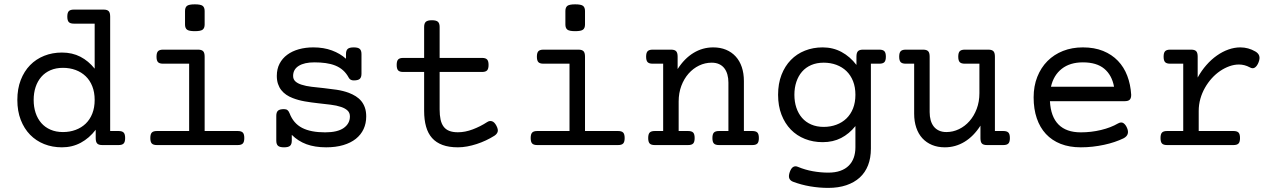

<svg xmlns="http://www.w3.org/2000/svg" viewBox="-20 -686 6036 908"><path d="M541 -66.4Q557.6 -66.4 564.7 -59.1Q571.8 -51.8 571.8 -33.2Q571.8 -14.6 564.7 -7.3Q557.6 0 541 0H463.4Q446.8 0 439.7 -7.3Q432.6 -14.6 432.6 -33.2V-72.3Q402.3 -32.7 362.1 -11Q321.8 10.7 272.9 10.7Q227.5 10.7 189 -4.6Q150.4 -20 122.3 -48.8Q94.2 -77.6 78.1 -119.1Q62 -160.6 62 -213.4Q62 -266.1 78.1 -307.6Q94.2 -349.1 122.3 -377.9Q150.4 -406.7 189 -422.1Q227.5 -437.5 272.9 -437.5Q321.8 -437.5 360.1 -417.7Q398.4 -397.9 427.7 -361.3V-574.2H329.1Q312.5 -574.2 305.4 -581.5Q298.3 -588.9 298.3 -607.4Q298.3 -626 305.4 -633.3Q312.5 -640.6 329.1 -640.6H470.2Q486.8 -640.6 493.9 -633.3Q501 -626 501 -607.4V-66.4ZM427.7 -213.4Q427.7 -249.5 416.5 -277.8Q405.3 -306.2 385.3 -325.4Q365.2 -344.7 337.6 -355Q310.1 -365.2 277.8 -365.2Q244.6 -365.2 218.8 -354Q192.9 -342.8 175.3 -322.5Q157.7 -302.2 148.4 -274.4Q139.2 -246.6 139.2 -213.4Q139.2 -180.2 148.4 -152.3Q157.7 -124.5 175.3 -104.2Q192.9 -84 218.8 -72.8Q244.6 -61.5 277.8 -61.5Q310.1 -61.5 337.6 -71.8Q365.2 -82 385.3 -101.3Q405.3 -120.6 416.5 -148.9Q427.7 -177.2 427.7 -213.4Z M874.5 -384.8H751Q734.4 -384.8 727.3 -392.1Q720.2 -399.4 720.2 -418Q720.2 -436.5 727.3 -443.8Q734.4 -451.2 751 -451.2H917Q933.6 -451.2 940.7 -443.8Q947.8 -436.5 947.8 -418V-66.4H1104.5Q1121.1 -66.4 1128.2 -59.1Q1135.3 -51.8 1135.3 -33.2Q1135.3 -14.6 1128.2 -7.3Q1121.1 0 1104.5 0H721.7Q705.1 0 698 -7.3Q690.9 -14.6 690.9 -33.2Q690.9 -51.8 698 -59.1Q705.1 -66.4 721.7 -66.4H874.5ZM947.8 -570.3Q947.8 -553.2 938.5 -545.9Q929.2 -538.6 901.4 -538.6Q873.5 -538.6 864.3 -545.9Q855 -553.2 855 -570.3V-633.8Q855 -650.9 864.3 -658.2Q873.5 -665.5 901.4 -665.5Q929.2 -665.5 938.5 -658.2Q947.8 -650.9 947.8 -633.8Z M1359.9 -21Q1359.9 -3.9 1351.8 3.4Q1343.8 10.7 1323.2 10.7Q1302.7 10.7 1294.7 3.4Q1286.6 -3.9 1286.6 -21V-138.2Q1286.6 -155.3 1294.7 -162.6Q1302.7 -169.9 1323.2 -169.9Q1334 -169.9 1339.8 -165Q1345.7 -160.2 1349.6 -149.9Q1367.7 -102.5 1408.7 -81.3Q1449.7 -60.1 1517.6 -60.1Q1576.2 -60.1 1605.5 -80.8Q1634.8 -101.6 1634.8 -135.3Q1634.8 -152.8 1623.5 -163.3Q1612.3 -173.8 1593.3 -180.2Q1571.8 -187.5 1543.5 -190.9Q1515.1 -194.3 1483.9 -197.8Q1452.6 -201.2 1421.6 -206.5Q1390.6 -211.9 1364.3 -222.2Q1347.7 -228.5 1334 -237.8Q1320.3 -247.1 1310.3 -259.8Q1300.3 -272.5 1294.7 -289.1Q1289.1 -305.7 1289.1 -327.1Q1289.1 -359.9 1302.2 -385Q1315.4 -410.2 1338.6 -427.2Q1361.8 -444.3 1393.3 -453.1Q1424.8 -461.9 1461.9 -461.9Q1510.7 -461.9 1549.6 -447.5Q1588.4 -433.1 1616.2 -408.2V-430.2Q1616.2 -447.3 1624.3 -454.6Q1632.3 -461.9 1652.8 -461.9Q1673.3 -461.9 1681.4 -454.6Q1689.5 -447.3 1689.5 -430.2V-337.4Q1689.5 -320.3 1681.4 -313Q1673.3 -305.7 1652.8 -305.7Q1636.2 -305.7 1629.4 -318.4Q1618.2 -339.4 1602.3 -353.5Q1586.4 -367.7 1565.7 -376Q1544.9 -384.3 1520 -387.7Q1495.1 -391.1 1466.8 -391.1Q1419.4 -391.1 1392.8 -374.5Q1366.2 -357.9 1366.2 -327.1Q1366.2 -311 1376.7 -301.3Q1387.2 -291.5 1405.8 -285.6Q1426.3 -278.8 1453.6 -275.6Q1481 -272.5 1511.2 -269.3Q1541.5 -266.1 1572.3 -261.5Q1603 -256.8 1629.4 -247.1Q1647.5 -240.2 1662.6 -230.7Q1677.7 -221.2 1688.7 -207.8Q1699.7 -194.3 1705.8 -176.5Q1711.9 -158.7 1711.9 -135.3Q1711.9 -102.5 1699.5 -75.7Q1687 -48.8 1662.8 -29.5Q1638.7 -10.3 1603.3 0.2Q1567.9 10.7 1522.5 10.7Q1469.2 10.7 1429.4 -3.9Q1389.6 -18.6 1359.9 -48.3Z M1985.8 -412.1V-558.6Q1985.8 -575.7 1993.9 -583Q2002 -590.3 2022.5 -590.3Q2043 -590.3 2051 -583Q2059.1 -575.7 2059.1 -558.6V-412.1H2259.8Q2276.4 -412.1 2283.4 -404.8Q2290.5 -397.5 2290.5 -378.9Q2290.5 -360.4 2283.4 -353Q2276.4 -345.7 2259.8 -345.7H2059.1V-168Q2059.1 -141.1 2063.5 -120.8Q2067.9 -100.6 2077.9 -87.2Q2087.9 -73.7 2104.5 -67.1Q2121.1 -60.5 2145.5 -60.5Q2179.7 -60.5 2215.8 -74.2Q2252 -87.9 2284.2 -108.9Q2295.4 -116.2 2306.9 -112.5Q2318.4 -108.9 2327.6 -91.3Q2336.9 -73.7 2333.5 -62.7Q2330.1 -51.8 2317.9 -43.9Q2299.3 -32.2 2278.1 -22.2Q2256.8 -12.2 2234.4 -4.9Q2211.9 2.4 2189.2 6.6Q2166.5 10.7 2145.5 10.7Q2103 10.7 2072.8 -0.5Q2042.5 -11.7 2023.2 -33.4Q2003.9 -55.2 1994.9 -87.4Q1985.8 -119.6 1985.8 -161.6V-345.7H1886.7Q1870.1 -345.7 1863 -353Q1856 -360.4 1856 -378.9Q1856 -397.5 1863 -404.8Q1870.1 -412.1 1886.7 -412.1Z M2673.3 -384.8H2549.8Q2533.2 -384.8 2526.1 -392.1Q2519 -399.4 2519 -418Q2519 -436.5 2526.1 -443.8Q2533.2 -451.2 2549.8 -451.2H2715.8Q2732.4 -451.2 2739.5 -443.8Q2746.6 -436.5 2746.6 -418V-66.4H2903.3Q2919.9 -66.4 2927 -59.1Q2934.1 -51.8 2934.1 -33.2Q2934.1 -14.6 2927 -7.3Q2919.9 0 2903.3 0H2520.5Q2503.9 0 2496.8 -7.3Q2489.7 -14.6 2489.7 -33.2Q2489.7 -51.8 2496.8 -59.1Q2503.9 -66.4 2520.5 -66.4H2673.3ZM2746.6 -570.3Q2746.6 -553.2 2737.3 -545.9Q2728 -538.6 2700.2 -538.6Q2672.4 -538.6 2663.1 -545.9Q2653.8 -553.2 2653.8 -570.3V-633.8Q2653.8 -650.9 2663.1 -658.2Q2672.4 -665.5 2700.2 -665.5Q2728 -665.5 2737.3 -658.2Q2746.6 -650.9 2746.6 -633.8Z M3116.2 -384.8H3066.4Q3049.8 -384.8 3042.7 -392.1Q3035.6 -399.4 3035.6 -418Q3035.6 -436.5 3042.7 -443.8Q3049.8 -451.2 3066.4 -451.2H3153.8Q3170.4 -451.2 3177.5 -443.8Q3184.6 -436.5 3184.6 -418V-359.4Q3216.8 -409.7 3259.8 -435.8Q3302.7 -461.9 3353 -461.9Q3386.7 -461.9 3413.6 -450.7Q3440.4 -439.5 3459.2 -418.9Q3478 -398.4 3488 -368.9Q3498 -339.4 3498 -302.7V-66.4H3538.1Q3554.7 -66.4 3561.8 -59.1Q3568.8 -51.8 3568.8 -33.2Q3568.8 -14.6 3561.8 -7.3Q3554.7 0 3538.1 0H3379.9Q3363.3 0 3356.2 -7.3Q3349.1 -14.6 3349.1 -33.2Q3349.1 -51.8 3356.2 -59.1Q3363.3 -66.4 3379.9 -66.4H3424.8V-295.4Q3424.8 -316.4 3419.9 -333.7Q3415 -351.1 3405.3 -363.5Q3395.5 -376 3380.6 -382.8Q3365.7 -389.6 3345.7 -389.6Q3314.5 -389.6 3286.1 -376Q3257.8 -362.3 3236.3 -337.9Q3214.8 -313.5 3202.1 -279.8Q3189.5 -246.1 3189.5 -206.1V-66.4H3234.4Q3251 -66.4 3258.1 -59.1Q3265.1 -51.8 3265.1 -33.2Q3265.1 -14.6 3258.1 -7.3Q3251 0 3234.4 0H3076.2Q3059.6 0 3052.5 -7.3Q3045.4 -14.6 3045.4 -33.2Q3045.4 -51.8 3052.5 -59.1Q3059.6 -66.4 3076.2 -66.4H3116.2Z M4025.4 -237.8Q4025.4 -273.9 4014.2 -302.2Q4002.9 -330.6 3982.9 -349.9Q3962.9 -369.1 3935.3 -379.4Q3907.7 -389.6 3875.5 -389.6Q3842.3 -389.6 3816.4 -378.4Q3790.5 -367.2 3772.9 -346.9Q3755.4 -326.7 3746.1 -298.8Q3736.8 -271 3736.8 -237.8Q3736.8 -204.6 3746.1 -176.8Q3755.4 -148.9 3772.9 -128.7Q3790.5 -108.4 3816.4 -97.2Q3842.3 -85.9 3875.5 -85.9Q3907.7 -85.9 3935.3 -96.2Q3962.9 -106.4 3982.9 -125.7Q4002.9 -145 4014.2 -173.3Q4025.4 -201.7 4025.4 -237.8ZM3753.4 103Q3787.1 117.2 3824.2 123.8Q3861.3 130.4 3897 130.4Q3929.7 130.4 3953.9 121.8Q3978 113.3 3993.9 97.4Q4009.8 81.5 4017.6 59.6Q4025.4 37.6 4025.4 10.7V-89.8Q3996.1 -53.2 3957.8 -33.4Q3919.4 -13.7 3870.6 -13.7Q3825.2 -13.7 3786.6 -29.1Q3748 -44.4 3720 -73.2Q3691.9 -102.1 3675.8 -143.6Q3659.7 -185.1 3659.7 -237.8Q3659.7 -290.5 3675.8 -332Q3691.9 -373.5 3720 -402.3Q3748 -431.2 3786.6 -446.5Q3825.2 -461.9 3870.6 -461.9Q3919.4 -461.9 3959.7 -440.2Q4000 -418.5 4030.3 -378.9V-418Q4030.3 -436.5 4037.4 -443.8Q4044.4 -451.2 4061 -451.2H4138.7Q4155.3 -451.2 4162.4 -443.8Q4169.4 -436.5 4169.4 -418Q4169.4 -399.4 4162.4 -392.1Q4155.3 -384.8 4138.7 -384.8H4098.6V17.1Q4098.6 61 4085.2 95.5Q4071.8 129.9 4045.9 153.6Q4020 177.2 3982.4 189.9Q3944.8 202.6 3897 202.6Q3854.5 202.6 3811.5 195.3Q3768.6 188 3730 173.3Q3716.8 168 3712.6 157.2Q3708.5 146.5 3714.8 127.9Q3721.2 109.4 3731.2 103.5Q3741.2 97.7 3753.4 103Z M4725.1 -66.4Q4741.7 -66.4 4748.8 -59.1Q4755.9 -51.8 4755.9 -33.2Q4755.9 -14.6 4748.8 -7.3Q4741.7 0 4725.1 0H4647.5Q4630.9 0 4623.8 -7.1Q4616.7 -14.2 4616.7 -32.7V-91.8Q4584.5 -41.5 4541.5 -15.4Q4498.5 10.7 4448.2 10.7Q4414.6 10.7 4387.7 -0.5Q4360.8 -11.7 4342 -32.2Q4323.2 -52.7 4313.2 -82.3Q4303.2 -111.8 4303.2 -148.4V-384.8H4263.2Q4246.6 -384.8 4239.5 -392.1Q4232.4 -399.4 4232.4 -418Q4232.4 -436.5 4239.5 -443.8Q4246.6 -451.2 4263.2 -451.2H4345.7Q4362.3 -451.2 4369.4 -443.8Q4376.5 -436.5 4376.5 -418V-155.8Q4376.5 -134.8 4381.3 -117.4Q4386.2 -100.1 4396 -87.6Q4405.8 -75.2 4420.7 -68.4Q4435.5 -61.5 4455.6 -61.5Q4486.8 -61.5 4515.1 -75.2Q4543.5 -88.9 4564.9 -113.3Q4586.4 -137.7 4599.1 -171.4Q4611.8 -205.1 4611.8 -245.1V-384.8H4542.5Q4525.9 -384.8 4518.8 -392.1Q4511.7 -399.4 4511.7 -418Q4511.7 -436.5 4518.8 -443.8Q4525.9 -451.2 4542.5 -451.2H4654.3Q4670.9 -451.2 4678 -443.8Q4685.1 -436.5 4685.1 -418V-66.4Z M4945.3 -207.5Q4949.2 -133.8 4986.1 -96.9Q5022.9 -60.1 5091.3 -60.1Q5140.6 -60.1 5187 -71.3Q5233.4 -82.5 5267.1 -102.1Q5282.7 -110.8 5293.2 -103.5Q5303.7 -96.2 5310.1 -80.6Q5316.9 -64.9 5313 -52.5Q5309.1 -40 5293 -31.7Q5273.9 -22.5 5250.7 -14.6Q5227.5 -6.8 5201.4 -1.2Q5175.3 4.4 5147.5 7.6Q5119.6 10.7 5091.3 10.7Q5037.6 10.7 4996.1 -5.6Q4954.6 -22 4926.3 -52.5Q4897.9 -83 4883.1 -126.7Q4868.2 -170.4 4868.2 -225.6Q4868.2 -278.8 4885.5 -322.5Q4902.8 -366.2 4933.6 -397.2Q4964.4 -428.2 5007.1 -445.1Q5049.8 -461.9 5101.1 -461.9Q5155.3 -461.9 5196.8 -445.1Q5238.3 -428.2 5266.8 -398.4Q5295.4 -368.7 5311 -327.6Q5326.7 -286.6 5329.6 -237.8Q5329.6 -221.2 5322.5 -214.4Q5315.4 -207.5 5298.8 -207.5ZM5101.1 -391.1Q5040 -391.1 5001.2 -360.6Q4962.4 -330.1 4950.2 -275.9H5248.5Q5238.3 -331.1 5202.1 -361.1Q5166 -391.1 5101.1 -391.1Z M5575.7 -384.8H5513.7Q5497.1 -384.8 5490 -392.1Q5482.9 -399.4 5482.9 -418Q5482.9 -436.5 5490 -443.8Q5497.1 -451.2 5513.7 -451.2H5613.3Q5629.9 -451.2 5637 -443.8Q5644 -436.5 5644 -418V-319.3Q5662.1 -352.1 5685.3 -378.4Q5708.5 -404.8 5734.9 -423.3Q5761.2 -441.9 5789.6 -451.9Q5817.9 -461.9 5845.7 -461.9Q5883.8 -461.9 5917 -442.4Q5931.2 -434.1 5935.1 -421.9Q5939 -409.7 5932.1 -391.6Q5925.3 -374 5914.8 -366.7Q5904.3 -359.4 5890.1 -367.7Q5865.7 -380.9 5838.9 -380.9Q5816.9 -380.9 5794.2 -372.8Q5771.5 -364.7 5750.2 -350.3Q5729 -335.9 5710.7 -315.7Q5692.4 -295.4 5678.5 -271Q5664.6 -246.6 5656.7 -218.8Q5648.9 -190.9 5648.9 -161.1V-66.4H5813.5Q5830.1 -66.4 5837.2 -59.1Q5844.2 -51.8 5844.2 -33.2Q5844.2 -14.6 5837.2 -7.3Q5830.1 0 5813.5 0H5499Q5482.4 0 5475.3 -7.3Q5468.3 -14.6 5468.3 -33.2Q5468.3 -51.8 5475.3 -59.1Q5482.4 -66.4 5499 -66.4H5575.7Z"/></svg>

Font: Courier Prime
Style: Regular
Weight: 400
Designer: Alan Dague-Greene
Foundry: Quote-Unquote Apps
Version: Version 1.203